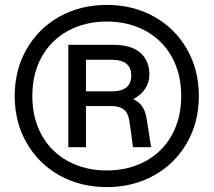

<svg xmlns="http://www.w3.org/2000/svg" viewBox="-20 -752 872 784"><path d="M259 -569H443Q516 -569 553 -536.5Q590 -504 590 -447Q590 -416 573 -390Q556 -364 524 -347Q568 -328 578 -272L597 -151H523L509 -254Q505 -288 487 -303.5Q469 -319 436 -319H331V-151H259ZM40 -360Q40 -467 89 -552Q138 -637 223.5 -684.5Q309 -732 416 -732Q523 -732 608.5 -684.5Q694 -637 743 -552Q792 -467 792 -360Q792 -253 743 -168Q694 -83 608.5 -35.5Q523 12 416 12Q309 12 223.5 -35.5Q138 -83 89 -168Q40 -253 40 -360ZM720 -360Q720 -451 681.5 -520Q643 -589 573.5 -626.5Q504 -664 416 -664Q328 -664 258.5 -626.5Q189 -589 150.5 -520Q112 -451 112 -360Q112 -269 150.5 -200Q189 -131 258.5 -93.5Q328 -56 416 -56Q504 -56 573.5 -93.5Q643 -131 681.5 -200Q720 -269 720 -360ZM516 -444Q516 -475 496.5 -491.5Q477 -508 436 -508H331V-379H436Q477 -379 496.5 -395.5Q516 -412 516 -444Z"/></svg>

Font: Aspekta Variable
Style: Regular
Weight: 400
Designer: Ivo Dolenc
Version: Version 2.100